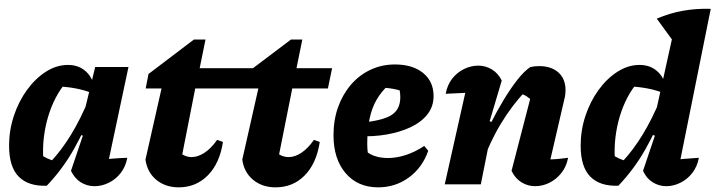

<svg xmlns="http://www.w3.org/2000/svg" viewBox="-20 -792 3074 825"><path d="M181 6Q102 9 60.5 -33Q19 -75 19 -166Q19 -232 39.5 -294Q60 -356 96 -405.5Q132 -455 177.5 -484Q223 -513 272 -513Q312 -513 340.5 -492Q369 -471 382 -433L381 -390Q310 -419 217 -421L265 -439Q240 -411 220 -373Q200 -335 187 -291.5Q174 -248 168.5 -202Q163 -156 166 -110L154 -128Q169 -118 185 -110.5Q201 -103 219 -100L198 -97Q244 -146 285 -213Q326 -280 362 -367L387 -342Q347 -239 298 -152Q249 -65 181 6ZM432 -33 405 -104Q434 -108 464.5 -110.5Q495 -113 527 -114Q520 -76 498.5 -48.5Q477 -21 447 -6.5Q417 8 386 8Q354 8 327.5 -8.5Q301 -25 285 -58L336 -209L319 -215L389 -504H532Z M748 13Q691 13 652 -19Q613 -51 605 -106L680 -438H824L751 -67L749 -139Q775 -117 803 -117Q830 -117 858.5 -135.5Q887 -154 913 -191L938 -182Q924 -90 873 -38.5Q822 13 748 13ZM606 -412 618 -474 813 -622H863L838 -499H1227L1209 -412Z M1164 13Q1107 13 1068 -19Q1029 -51 1021 -106L1096 -438H1241L1167 -67L1165 -139Q1191 -117 1220 -117Q1247 -117 1275 -135.5Q1303 -154 1329 -191L1354 -182Q1340 -90 1289.5 -38.5Q1239 13 1164 13ZM1022 -412 1034 -474 1230 -622H1279L1254 -499H1407L1389 -412Z M1605 13Q1517 13 1465 -48Q1413 -109 1413 -211Q1413 -276 1432.5 -331Q1452 -386 1487.5 -427.5Q1523 -469 1571.5 -492Q1620 -515 1677 -515Q1753 -515 1798 -478.5Q1843 -442 1843 -379Q1843 -334 1816.5 -300.5Q1790 -267 1744.5 -245.5Q1699 -224 1641 -214Q1583 -204 1521 -207V-264Q1619 -272 1659.5 -296Q1700 -320 1700 -374Q1700 -406 1689 -433L1732 -392Q1702 -404 1670.5 -410Q1639 -416 1606 -415L1649 -426Q1619 -399 1598.5 -364Q1578 -329 1568 -282Q1558 -235 1558 -174Q1558 -155 1560.5 -134.5Q1563 -114 1569 -94L1545 -151Q1561 -132 1587.5 -122.5Q1614 -113 1647 -113Q1684 -113 1724 -126Q1764 -139 1803 -165L1820 -144Q1795 -72 1737 -29.5Q1679 13 1605 13Z M2178 -58 2261 -378 2272 -354Q2257 -369 2243 -378Q2229 -387 2209 -392L2238 -400Q2181 -341 2132.5 -261Q2084 -181 2046 -76L2033 -135Q2056 -197 2085 -255Q2114 -313 2144 -362.5Q2174 -412 2203 -449Q2232 -486 2259 -504Q2269 -506 2278 -507Q2287 -508 2296 -508Q2349 -508 2379.5 -480.5Q2410 -453 2410 -405Q2410 -396 2409 -386.5Q2408 -377 2405 -366L2345 -107Q2372 -108 2388 -110Q2404 -112 2421 -114Q2414 -76 2392 -48.5Q2370 -21 2340.5 -6.5Q2311 8 2279 8Q2248 8 2221 -8.5Q2194 -25 2178 -58ZM1891 0 1996 -468 2017 -397Q1994 -394 1968.5 -392.5Q1943 -391 1895 -389Q1902 -427 1923 -454Q1944 -481 1974 -495.5Q2004 -510 2035 -510Q2066 -510 2093 -494Q2120 -478 2136 -446L2084 -271L2099 -266L2046 0Z M2889 -34 2861 -104Q2893 -107 2922 -109.5Q2951 -112 2983 -114Q2976 -76 2954.5 -48.5Q2933 -21 2903 -6.5Q2873 8 2843 8Q2812 8 2785 -8.5Q2758 -25 2743 -58L2794 -209L2777 -215L2886 -709L3034 -754ZM2637 6Q2558 9 2516.5 -33Q2475 -75 2475 -166Q2475 -232 2495.5 -294Q2516 -356 2552 -405.5Q2588 -455 2633.5 -484Q2679 -513 2728 -513Q2768 -513 2796.5 -492Q2825 -471 2838 -433L2837 -390Q2766 -419 2673 -421L2721 -439Q2696 -411 2676 -373Q2656 -335 2643 -291.5Q2630 -248 2624.5 -202Q2619 -156 2622 -110L2610 -128Q2625 -118 2641 -110.5Q2657 -103 2675 -100L2654 -97Q2700 -146 2741 -213Q2782 -280 2818 -367L2843 -342Q2803 -239 2754 -152Q2705 -65 2637 6ZM2877 -609 2802 -712Q2859 -736 2916 -746Q2973 -756 3034 -754ZM2960 -772H2961V-771Z"/></svg>

Font: Piazzolla Thin Black
Style: Italic
Weight: 900
Italic angle: -11.3°
Version: Version 2.005